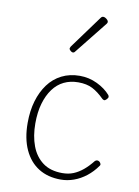

<svg xmlns="http://www.w3.org/2000/svg" viewBox="-93 -898 710 979"><g transform="rotate(10 261.5 -408.5)"><path d="M291 19Q224 19 176 -11Q128 -41 101.5 -98.5Q75 -156 75 -237Q75 -299 90 -350Q105 -401 133 -439Q161 -477 202.5 -498Q244 -519 296 -519Q344 -519 386.5 -498.5Q429 -478 455 -448Q459 -443 458.5 -437.5Q458 -432 450 -424Q443 -417 437.5 -418.5Q432 -420 428 -424Q398 -454 368 -469.5Q338 -485 294 -485Q253 -485 220 -469Q187 -453 163.5 -421Q140 -389 127 -344Q114 -299 114 -241Q114 -176 133 -125Q152 -74 191.5 -44.5Q231 -15 293 -15Q325 -15 350.5 -25.5Q376 -36 399.5 -55.5Q423 -75 446 -104Q451 -109 457 -109.5Q463 -110 469 -106Q474 -102 476.5 -96Q479 -90 475 -85Q452 -52 422 -28.5Q392 -5 358.5 7Q325 19 291 19ZM239 -630Q234 -630 227 -636Q220 -642 220 -648Q220 -650 221.5 -652.5Q223 -655 224 -658L349 -829Q352 -833 355 -834.5Q358 -836 362 -836Q367 -836 373 -832.5Q379 -829 383.5 -824Q388 -819 388 -814Q388 -811 387 -809Q386 -807 384 -804L250 -636Q246 -630 239 -630Z"/></g></svg>

Font: Playwrite NG Modern Thin
Style: Regular
Weight: 250
Designer: Veronika Burian, José Scaglione
Foundry: TypeTogether
Version: Version 1.002